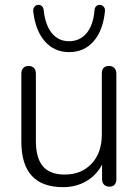

<svg xmlns="http://www.w3.org/2000/svg" viewBox="-20 -764 568 792"><path d="M68 -180V-460Q68 -475 76 -483.5Q84 -492 98 -492Q112 -492 120 -483.5Q128 -475 128 -460V-183Q128 -112 157 -78Q186 -44 247 -44Q316 -44 358 -89Q400 -134 400 -209V-460Q400 -492 430 -492Q443 -492 451.5 -483.5Q460 -475 460 -460V-25Q460 -10 452.5 -2Q445 6 432 6Q418 6 409.5 -2Q401 -10 401 -25V-85Q377 -40 335 -16Q293 8 240 8Q68 8 68 -180ZM117 -718Q116 -729 122.5 -736.5Q129 -744 138 -744Q147 -744 153 -738.5Q159 -733 160 -723Q167 -660 194 -627Q221 -594 265 -594Q309 -594 337 -627Q365 -660 370 -723Q371 -733 377 -738.5Q383 -744 392 -744Q401 -744 407.5 -736.5Q414 -729 413 -718Q405 -638 366 -593.5Q327 -549 265 -549Q204 -549 165 -593.5Q126 -638 117 -718Z"/></svg>

Font: SN Pro Light
Style: Regular
Weight: 300
Designer: Tobias Whetton
Foundry: Supernotes
Version: Version 1.002